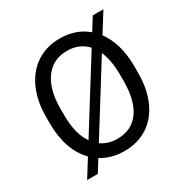

<svg xmlns="http://www.w3.org/2000/svg" viewBox="-178 -887 1043 1079"><g transform="rotate(-30 344.0 -347.0)"><path d="M536.1 -378.4Q536.1 -467.3 508.8 -531.2L240.7 -101.1Q285.2 -69.8 344.2 -69.8Q435.1 -69.8 484.9 -136Q534.7 -202.1 536.1 -325.7ZM150.9 -332.5Q150.9 -213.4 198.7 -144.5L474.1 -585.9Q424.3 -640.1 343.3 -640.1Q254.4 -640.1 203.4 -572.5Q152.3 -504.9 150.9 -384.8ZM629.4 -332.5Q629.4 -228 594.2 -150.1Q559.1 -72.3 494.6 -31.2Q430.2 9.8 344.2 9.8Q260.7 9.8 196.8 -30.3L149.4 45.4H80.1L150.4 -67.4Q57.6 -161.1 57.6 -336.9V-377.4Q57.6 -480 93.3 -558.6Q128.9 -637.2 194.1 -679Q259.3 -720.7 343.3 -720.7Q447.8 -720.7 520 -659.7L570.3 -740.2H639.2L561.5 -615.7Q628.4 -524.4 629.4 -380.9Z"/></g></svg>

Font: MAUL
Style: Regular
Weight: 400
Designer: MAUL
Version: Version 1.0; 2020; ttfautohint (v1.8.3)